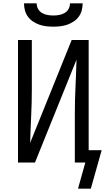

<svg xmlns="http://www.w3.org/2000/svg" viewBox="-20 -975 640 1152"><path d="M300 -815Q279 -815 257.5 -817.5Q236 -820 216 -827Q196 -834 178 -846Q160 -858 147.5 -875Q135 -892 129.5 -913Q124 -934 124 -955H200Q200 -937 208.5 -921.5Q217 -906 232.5 -897Q248 -888 265.5 -885Q283 -882 300 -882Q317 -882 334.5 -885Q352 -888 367.5 -897Q383 -906 391.5 -921.5Q400 -937 400 -955H476Q476 -934 470.5 -913Q465 -892 452.5 -875Q440 -858 422 -846Q404 -834 384 -827Q364 -820 342.5 -817.5Q321 -815 300 -815ZM448 157 492 0H429V-294Q429 -375 433 -456Q437 -537 439 -617L190 0H88V-735H171V-441Q171 -360 167 -279Q163 -198 161 -118L410 -735H512V-74H590L525 157Z"/></svg>

Font: Iosevka Extended
Style: Regular
Weight: 400
Width: 7
Monospace: yes
Designer: Belleve Invis
Foundry: Belleve Invis
Version: Version 32.5.0; ttfautohint (v1.8.4)